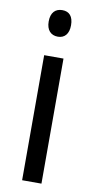

<svg xmlns="http://www.w3.org/2000/svg" viewBox="-86 -775 396 812"><g transform="rotate(10 112.5 -369.0)"><path d="M114 -738C84 -738 65 -719 65 -681C65 -644 84 -624 114 -624C143 -624 161 -644 161 -681C161 -719 144 -738 114 -738ZM154 -537H71V0H154Z"/></g></svg>

Font: Noto Sans Myanmar UI Condensed
Style: Regular
Weight: 400
Width: 3
Designer: Monotype Design Team
Foundry: Monotype Imaging Inc.
Version: Version 2.103